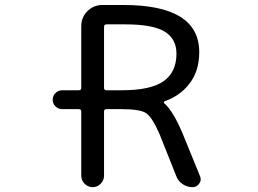

<svg xmlns="http://www.w3.org/2000/svg" viewBox="-20 -775 1040 774"><path d="M307.6 -325.2Q307.6 -335 297.9 -335H230.5Q214.8 -335 203.6 -346.2Q192.4 -357.4 192.4 -373Q192.4 -388.7 203.6 -399.9Q214.8 -411.1 230.5 -411.1H297.9Q307.6 -411.1 307.6 -420.9V-669.9Q307.6 -705.1 332.5 -730Q357.4 -754.9 392.6 -754.9H477.5Q783.2 -754.9 783.2 -564.5Q783.2 -486.3 741.2 -434.6Q705.1 -388.7 644.5 -367.2Q641.6 -366.2 640.6 -363.3Q639.6 -360.4 642.6 -358.4Q677.7 -327.1 714.8 -240.2L786.1 -65.4Q789.1 -58.6 789.1 -52.7Q789.1 -43 783.2 -35.2Q773.4 -20.5 756.8 -20.5Q734.4 -20.5 716.3 -32.7Q698.2 -44.9 690.4 -65.4L624 -232.4Q593.8 -301.8 569.8 -318.4Q545.9 -335 470.7 -335H409.2Q399.4 -335 399.4 -325.2V-66.4Q399.4 -47.9 385.7 -34.2Q372.1 -20.5 353.5 -20.5Q335 -20.5 321.3 -34.2Q307.6 -47.9 307.6 -66.4ZM484.4 -676.8H409.2Q399.4 -676.8 399.4 -667V-420.9Q399.4 -411.1 409.2 -411.1H470.7Q587.9 -411.1 639.6 -447.8Q691.4 -484.4 691.4 -558.6Q691.4 -618.2 644 -647.5Q596.7 -676.8 484.4 -676.8Z"/></svg>

Font: Rounded-X Mgen+ 2m regular
Style: Regular
Weight: 400
Designer: [Source Han Sans]
Ryoko NISHIZUKA  (kana & ideographs); Paul D. Hunt (Latin, Greek & Cyrillic); Wenlong ZHANG  (bopomofo
Version: Version 1.059.20150602